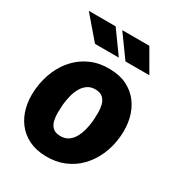

<svg xmlns="http://www.w3.org/2000/svg" viewBox="-179 -854 902 978"><g transform="rotate(30 272.5 -365.5)"><path d="M20 -255.9 21 -266.1Q27.3 -323.2 48.8 -373Q70.3 -422.9 106.2 -460.4Q142.1 -498 190.9 -518.8Q239.7 -539.6 300.3 -538.1Q358.4 -537.1 400.9 -515.6Q443.4 -494.1 470.7 -457.3Q498 -420.4 509.5 -372.3Q521 -324.2 516.1 -270L515.1 -259.3Q508.8 -202.6 486.8 -153.3Q464.8 -104 429 -66.9Q393.1 -29.8 344.2 -9.3Q295.4 11.2 235.4 9.8Q178.2 8.8 135.5 -12.5Q92.8 -33.7 65.4 -70.1Q38.1 -106.4 26.6 -154.1Q15.1 -201.7 20 -255.9ZM181.6 -266.1 180.7 -255.9Q179.2 -235.8 179 -212.2Q178.7 -188.5 184.1 -166.7Q189.5 -145 203.9 -131.1Q218.3 -117.2 245.6 -116.2Q274.9 -115.2 294.7 -128.4Q314.5 -141.6 326.7 -163.6Q338.9 -185.5 345.5 -210.9Q352.1 -236.3 354.5 -259.8L355.5 -270Q356.9 -289.6 357.2 -313.7Q357.4 -337.9 352.1 -359.9Q346.7 -381.8 332 -396.2Q317.4 -410.6 290 -411.6Q260.7 -412.6 241 -398.9Q221.2 -385.3 209 -363Q196.8 -340.8 190.4 -315.2Q184.1 -289.6 181.6 -266.1ZM308.1 -611.3 214.4 -741.2H56.6L168 -611.3ZM487.8 -611.3 412.6 -741.2H253.4L347.2 -611.3Z"/></g></svg>

Font: Roboto Black
Style: Italic
Weight: 900
Italic angle: -12°
Designer: Christian Robertson
Foundry: Google
Version: Version 3.0; 2020